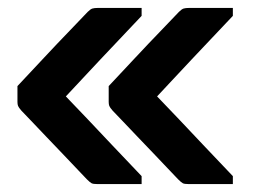

<svg xmlns="http://www.w3.org/2000/svg" viewBox="-20 -542 640 484"><path d="M337 -98V-78H225Q215 -78 211 -80Q207 -82 199 -90Q195 -94 179 -111Q163 -128 141 -151Q119 -174 96.5 -197.5Q74 -221 57 -239Q40 -257 34 -263Q27 -271 25.5 -275Q24 -279 24 -285V-325Q55 -358 90.5 -396Q126 -434 156.5 -465.5Q187 -497 201 -512Q208 -519 213 -520.5Q218 -522 227 -522H337V-502Q276 -438 233 -392Q190 -346 146 -299Q174 -270 201 -241.5Q228 -213 260.5 -178.5Q293 -144 337 -98ZM567 -98V-78H455Q445 -78 441 -80Q437 -82 429 -90Q425 -94 409 -111Q393 -128 371 -151Q349 -174 326.5 -197.5Q304 -221 287 -239Q270 -257 264 -263Q257 -271 255.5 -275Q254 -279 254 -285V-325Q285 -358 320.5 -396Q356 -434 386.5 -465.5Q417 -497 431 -512Q438 -519 443 -520.5Q448 -522 457 -522H567V-502Q506 -438 463 -392Q420 -346 376 -299Q404 -270 431 -241.5Q458 -213 490.5 -178.5Q523 -144 567 -98Z"/></svg>

Font: Recursive Sn Lnr St XBd
Style: Regular
Weight: 800
Version: Version 1.079;hotconv 1.0.112;makeotfexe 2.5.65598; ttfautoh